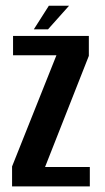

<svg xmlns="http://www.w3.org/2000/svg" viewBox="-20 -664 375 684"><path d="M140.5 -69H300V0H23V-71L181 -467H26.5V-536H296.5V-465ZM154 -643.5H226L151 -559.5H100.5Z"/></svg>

Font: Anybody Narrow Medium
Style: Regular
Weight: 500
Width: 3
Designer: Tyler Finck
Foundry: Etcetera Type Company
Version: Version 1.000; ttfautohint (v1.8)